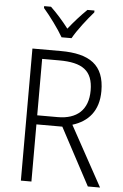

<svg xmlns="http://www.w3.org/2000/svg" viewBox="-62 -990 662 1034"><g transform="rotate(5 269.0 -473.5)"><path d="M242 -788H296C320 -832 371 -897 406 -937V-947H368C333 -913 300 -876 269 -837C240 -875 203 -917 171 -947H134V-937C168 -898 217 -832 242 -788ZM244 -714H91V0H148V-309H288L453 0H519L341 -324C426 -350 481 -411 481 -518C481 -659 401 -714 244 -714ZM240 -663C365 -663 423 -624 423 -516C423 -411 362 -358 259 -358H148V-663Z"/></g></svg>

Font: Noto Sans Khmer SemiCondensed Light
Style: Regular
Weight: 300
Width: 4
Designer: Danh Hong and the Monotype Design Team
Foundry: Monotype Imaging Inc.
Version: Version 2.004